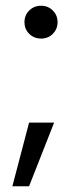

<svg xmlns="http://www.w3.org/2000/svg" viewBox="-20 -528 263 667"><path d="M123 -394Q98 -394 81.5 -410.5Q65 -427 65 -451Q65 -475 81.5 -491.5Q98 -508 123 -508Q147 -508 163.5 -491.5Q180 -475 180 -451Q180 -427 163.5 -410.5Q147 -394 123 -394ZM23 119 81 -102H168L81 119Z"/></svg>

Font: DeepMind Sans
Style: Regular
Weight: 400
Designer: Jonny Pinhorn / Modifications: Colophon Foundry
Foundry: Colophon Foundry
Version: Version 1.002; ttfautohint (v1.8.2)